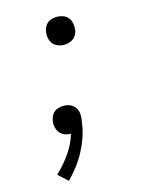

<svg xmlns="http://www.w3.org/2000/svg" viewBox="-113 -598 676 883"><g transform="rotate(-15 225.0 -156.5)"><path d="M245 -395Q229 -395 214.5 -401Q200 -407 191 -419Q182 -431 179.5 -446.5Q177 -462 180 -478Q182 -489 187.5 -499Q193 -509 202.5 -516Q212 -523 223 -525.5Q234 -528 245 -528Q261 -528 275.5 -522.5Q290 -517 299 -505Q308 -493 310.5 -477.5Q313 -462 311 -446Q309 -435 303 -424.5Q297 -414 287.5 -407.5Q278 -401 267 -398Q256 -395 245 -395ZM104 215 59 174Q96 139 125.5 97Q155 55 169 8H168Q154 8 141.5 3.5Q129 -1 120 -10Q111 -19 106.5 -32Q102 -45 102 -58Q102 -62 102.5 -66Q103 -70 104 -74Q106 -85 111.5 -95.5Q117 -106 126 -112.5Q135 -119 146.5 -122Q158 -125 168 -125Q181 -125 192.5 -121.5Q204 -118 213 -111Q222 -104 227.5 -93Q233 -82 234 -70.5Q235 -59 233.5 -46.5Q232 -34 230 -21Q225 11 214 42.5Q203 74 187 104Q171 134 149.5 162Q128 190 104 215Z"/></g></svg>

Font: Iosevka Etoile Light
Style: Italic
Weight: 300
Italic angle: -9°
Designer: Belleve Invis
Foundry: Belleve Invis
Version: Version 22.1.2; ttfautohint (v1.8.4)